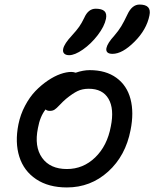

<svg xmlns="http://www.w3.org/2000/svg" viewBox="-20 -803 672 835"><path d="M469.2 -568.8Q453.6 -568.8 447 -575.4Q440.4 -582 442.9 -594.2Q447.3 -615.2 477.1 -647.9Q495.6 -669.4 507.3 -688.7Q519 -708 534.2 -740.2Q554.2 -783.2 586.9 -783.2Q640.1 -783.2 629.9 -735.8Q617.7 -674.3 564.9 -621.6Q512.2 -568.8 469.2 -568.8ZM280.8 -563Q266.1 -563 259 -570.3Q252 -577.6 254.9 -590.8Q259.3 -612.8 293 -648.9Q314 -671.9 324.5 -687Q335 -702.1 346.2 -725.1Q363.8 -765.1 396 -765.1Q422.9 -765.1 434.1 -754.6Q445.3 -744.1 440.9 -721.2Q434.1 -688 405 -650.1Q376 -612.3 340.6 -587.6Q305.2 -563 280.8 -563ZM271 12.2Q190.9 12.2 137.2 -23.7Q83.5 -59.6 64 -121.6Q44.4 -183.6 60.1 -262.2Q68.8 -305.2 88.9 -343Q108.9 -380.9 134 -407Q159.2 -433.1 187.7 -452.4Q216.3 -471.7 242.7 -481Q269 -490.2 290 -490.2Q298.8 -490.2 309.1 -486.8Q341.8 -498 370.1 -498Q440.4 -498 486.3 -464.6Q532.2 -431.2 547.6 -372.3Q563 -313.5 547.9 -237.8Q526.4 -125.5 450.2 -56.6Q374 12.2 271 12.2ZM145 -246.1Q128.4 -165.5 163.1 -116.7Q197.8 -67.9 271 -67.9Q341.8 -67.9 394 -118.4Q446.3 -168.9 461.9 -252.9Q477.5 -329.6 451.9 -373.3Q426.3 -417 366.2 -417Q337.9 -417 316.9 -406.7Q295.9 -396.5 267.1 -373Q254.4 -362.3 240 -346.9Q225.6 -331.5 217.3 -326.2Q209 -320.8 196.8 -320.8Q184.6 -320.8 178.2 -327.1Q153.8 -295.9 145 -246.1Z"/></svg>

Font: Shantell Sans Normal
Style: Italic
Weight: 400
Italic angle: -11.31°
Designer: Stephen Nixon, Anya Danilova, Shantell Martin
Foundry: Arrow Type
Version: Version 1.006;[559af2be0]